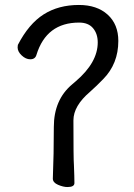

<svg xmlns="http://www.w3.org/2000/svg" viewBox="-20 -739 540 774"><path d="M252 15Q235 15 214 6Q193 -3 193 -19Q197 -117 197 -227Q197 -337 271 -399L285 -411Q374 -487 374 -568Q374 -603 355 -625.5Q336 -648 299 -648Q167 -648 127 -518Q122 -500 102 -500Q84 -500 67.5 -515.5Q51 -531 51 -548Q51 -554 52 -558Q96 -643 156 -681Q216 -719 298 -719Q371 -719 414 -680Q457 -641 457 -574Q457 -482 396 -420Q370 -393 343 -369Q276 -312 276 -254Q276 -96 278 -74Q280 -25 280 -1Q280 15 252 15Z"/></svg>

Font: LXGW WenKai Mono TC
Style: Bold
Weight: 700
Designer: LXGW / Fontworks Inc.
Foundry: LXGW / Fontworks Inc.
Version: Version 1.330